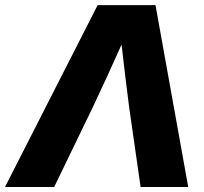

<svg xmlns="http://www.w3.org/2000/svg" viewBox="-60 -748 818 768"><path d="M-40 0 330.6 -727.5H562L692.9 0H502.4L456.5 -319.8Q448.7 -380.9 441.2 -441.9Q433.6 -502.9 426.3 -569.8Q396.5 -502.9 368.4 -441.9Q340.3 -380.9 311.5 -319.8L156.7 0Z"/></svg>

Font: Inter Display ExtraBold
Style: Italic
Weight: 800
Italic angle: -9.39999°
Designer: Rasmus Andersson
Foundry: rsms
Version: Version 4.000;git-a52131595